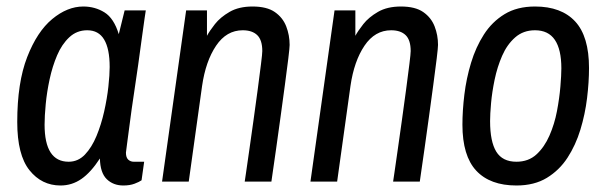

<svg xmlns="http://www.w3.org/2000/svg" viewBox="-20 -558 1864 590"><path d="M166 12Q108 12 70.5 -35Q33 -82 33 -183Q33 -304 63.5 -382.5Q94 -461 140.5 -499.5Q187 -538 236 -538Q272 -538 301 -520Q330 -502 345 -453L363 -526H428Q428 -526 424.5 -503Q421 -480 416 -442Q411 -404 404.5 -358Q398 -312 391 -266Q384 -220 379 -180.5Q374 -141 370.5 -116.5Q367 -92 367 -89Q367 -74 374 -67.5Q381 -61 391 -61H423L415 -4Q408 1 393.5 6.5Q379 12 359 12Q328 12 308 -7.5Q288 -27 287 -71Q259 -28 230 -8Q201 12 166 12ZM191 -61Q220 -61 241 -83Q262 -105 276.5 -140Q291 -175 300 -215Q309 -255 313 -291.5Q317 -328 317 -352Q317 -408 300 -436.5Q283 -465 248 -465Q216 -465 193 -443.5Q170 -422 155.5 -388Q141 -354 132.5 -314.5Q124 -275 120.5 -238Q117 -201 117 -175Q117 -118 135.5 -89.5Q154 -61 191 -61Z M478 0 552 -526H616V-448Q624 -463 640.5 -484Q657 -505 685.5 -521.5Q714 -538 756 -538Q800 -538 824.5 -521Q849 -504 859.5 -477Q870 -450 870 -420Q870 -412 866 -378.5Q862 -345 855.5 -297.5Q849 -250 842 -198Q835 -146 828.5 -101Q822 -56 818 -28Q814 0 814 0H732Q732 0 736 -27Q740 -54 746 -96.5Q752 -139 759 -188.5Q766 -238 772 -283.5Q778 -329 782 -361Q786 -393 786 -401Q786 -435 770.5 -450Q755 -465 726 -465Q676 -465 644 -417.5Q612 -370 601 -294L560 0Z M934 0 1008 -526H1072V-448Q1080 -463 1096.5 -484Q1113 -505 1141.5 -521.5Q1170 -538 1212 -538Q1256 -538 1280.5 -521Q1305 -504 1315.5 -477Q1326 -450 1326 -420Q1326 -412 1322 -378.5Q1318 -345 1311.5 -297.5Q1305 -250 1298 -198Q1291 -146 1284.5 -101Q1278 -56 1274 -28Q1270 0 1270 0H1188Q1188 0 1192 -27Q1196 -54 1202 -96.5Q1208 -139 1215 -188.5Q1222 -238 1228 -283.5Q1234 -329 1238 -361Q1242 -393 1242 -401Q1242 -435 1226.5 -450Q1211 -465 1182 -465Q1132 -465 1100 -417.5Q1068 -370 1057 -294L1016 0Z M1567 12Q1486 12 1443.5 -33.5Q1401 -79 1401 -175Q1401 -218 1407 -267.5Q1413 -317 1427.5 -365Q1442 -413 1467 -452Q1492 -491 1530.5 -514.5Q1569 -538 1624 -538Q1705 -538 1747.5 -492Q1790 -446 1790 -349Q1790 -306 1784 -256.5Q1778 -207 1763.5 -159.5Q1749 -112 1724 -73.5Q1699 -35 1660.5 -11.5Q1622 12 1567 12ZM1567 -61Q1604 -61 1628.5 -83.5Q1653 -106 1668.5 -141.5Q1684 -177 1691.5 -216.5Q1699 -256 1702 -291.5Q1705 -327 1705 -348Q1705 -406 1685 -435.5Q1665 -465 1624 -465Q1588 -465 1563 -443Q1538 -421 1523 -386.5Q1508 -352 1500 -313.5Q1492 -275 1489 -241Q1486 -207 1486 -186Q1486 -123 1505 -92Q1524 -61 1567 -61Z"/></svg>

Font: Archivo Narrow
Style: Italic
Weight: 400
Italic angle: -8°
Designer: Hector Gatti
Foundry: Omnibus-Type
Version: Version 3.002